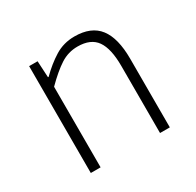

<svg xmlns="http://www.w3.org/2000/svg" viewBox="-115 -619 761 747"><g transform="rotate(-30 266.0 -246.0)"><path d="M92 0V-480H130L134 -406H137Q174 -443 213.5 -467.5Q253 -492 302 -492Q377 -492 412 -446.5Q447 -401 447 -308V0H403V-302Q403 -379 377.5 -415.5Q352 -452 293 -452Q251 -452 216 -429.5Q181 -407 136 -362V0Z"/></g></svg>

Font: Mada Light
Style: Regular
Weight: 300
Designer: Khaled Hosny
Version: Version 1.5